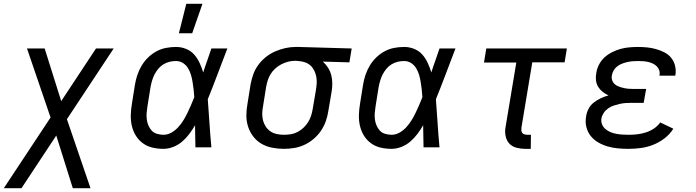

<svg xmlns="http://www.w3.org/2000/svg" viewBox="-40 -775 3660 1010"><path d="M-20 215 226 -157 102 -520H195L282 -243L465 -520H558L312 -148L436 215H343L256 -62L73 215Z M820 8Q790 8 762 1.5Q734 -5 711.5 -21.5Q689 -38 674.5 -61.5Q660 -85 653.5 -113Q647 -141 648 -170.5Q649 -200 654 -230L670 -330Q674 -355 682.5 -380.5Q691 -406 705 -429.5Q719 -453 739 -472.5Q759 -492 783 -505Q807 -518 833.5 -523Q860 -528 886 -528Q914 -528 939.5 -517.5Q965 -507 982 -487.5Q999 -468 1010 -444Q1021 -420 1029 -394Q1039 -426 1050.5 -457.5Q1062 -489 1072 -520H1156Q1130 -453 1105 -386Q1080 -319 1053 -253Q1058 -190 1062 -126.5Q1066 -63 1072 0H988Q987 -28 987 -56Q987 -84 986 -113L987 -114Q986 -115 986 -115Q986 -115 986 -116Q972 -92 955.5 -70Q939 -48 918 -30Q897 -12 871 -2Q845 8 820 8ZM820 -66Q842 -66 862 -77.5Q882 -89 897.5 -106Q913 -123 925 -142.5Q937 -162 946.5 -182Q956 -202 965 -222.5Q974 -243 982 -264Q981 -284 978.5 -304Q976 -324 973 -343.5Q970 -363 964.5 -381.5Q959 -400 949 -416.5Q939 -433 922.5 -443.5Q906 -454 886 -454Q869 -454 852 -450Q835 -446 819.5 -436.5Q804 -427 792.5 -413Q781 -399 773 -383.5Q765 -368 760 -351Q755 -334 752 -318L736 -218Q733 -200 731.5 -182.5Q730 -165 732 -148Q734 -131 740.5 -115.5Q747 -100 758 -88Q769 -76 786 -71Q803 -66 820 -66ZM901 -600 940 -755H1025L971 -600Z M1453 8Q1422 8 1391.5 2Q1361 -4 1336 -18.5Q1311 -33 1293 -56Q1275 -79 1265.5 -107.5Q1256 -136 1256 -167Q1256 -198 1262 -230L1278 -330Q1283 -357 1292 -383Q1301 -409 1318 -432.5Q1335 -456 1358 -474.5Q1381 -493 1407.5 -504.5Q1434 -516 1461 -522Q1488 -528 1515 -528H1531L1810 -520L1798 -447L1658 -451Q1674 -437 1685.5 -419Q1697 -401 1702.5 -380Q1708 -359 1708 -336Q1708 -313 1704 -290L1687 -190Q1683 -163 1673.5 -136.5Q1664 -110 1648 -86.5Q1632 -63 1609.5 -44Q1587 -25 1561 -13Q1535 -1 1507.5 3.5Q1480 8 1453 8ZM1454 -66Q1472 -66 1490.5 -69Q1509 -72 1526 -81Q1543 -90 1557 -103.5Q1571 -117 1581 -133Q1591 -149 1596.5 -166.5Q1602 -184 1605 -202L1622 -302Q1625 -320 1626 -338Q1627 -356 1623.5 -373Q1620 -390 1612.5 -405Q1605 -420 1592.5 -431Q1580 -442 1563.5 -447.5Q1547 -453 1529 -454L1519 -455H1510Q1492 -455 1474 -450Q1456 -445 1439.5 -436.5Q1423 -428 1408.5 -415Q1394 -402 1384 -386Q1374 -370 1368.5 -352.5Q1363 -335 1360 -318L1344 -218Q1340 -198 1339.5 -179Q1339 -160 1343.5 -142Q1348 -124 1358 -109Q1368 -94 1382.5 -84Q1397 -74 1416 -70Q1435 -66 1454 -66Z M2020 8Q1990 8 1962 1.5Q1934 -5 1911.5 -21.5Q1889 -38 1874.5 -61.5Q1860 -85 1853.5 -113Q1847 -141 1848 -170.5Q1849 -200 1854 -230L1870 -330Q1874 -355 1882.5 -380.5Q1891 -406 1905 -429.5Q1919 -453 1939 -472.5Q1959 -492 1983 -505Q2007 -518 2033.5 -523Q2060 -528 2086 -528Q2114 -528 2139.5 -517.5Q2165 -507 2182 -487.5Q2199 -468 2210 -444Q2221 -420 2229 -394Q2239 -426 2250.5 -457.5Q2262 -489 2272 -520H2356Q2330 -453 2305 -386Q2280 -319 2253 -253Q2258 -190 2262 -126.5Q2266 -63 2272 0H2188Q2187 -28 2187 -56Q2187 -84 2186 -113L2187 -114Q2186 -115 2186 -115Q2186 -115 2186 -116Q2172 -92 2155.5 -70Q2139 -48 2118 -30Q2097 -12 2071 -2Q2045 8 2020 8ZM2020 -66Q2042 -66 2062 -77.5Q2082 -89 2097.5 -106Q2113 -123 2125 -142.5Q2137 -162 2146.5 -182Q2156 -202 2165 -222.5Q2174 -243 2182 -264Q2181 -284 2178.5 -304Q2176 -324 2173 -343.5Q2170 -363 2164.5 -381.5Q2159 -400 2149 -416.5Q2139 -433 2122.5 -443.5Q2106 -454 2086 -454Q2069 -454 2052 -450Q2035 -446 2019.5 -436.5Q2004 -427 1992.5 -413Q1981 -399 1973 -383.5Q1965 -368 1960 -351Q1955 -334 1952 -318L1936 -218Q1933 -200 1931.5 -182.5Q1930 -165 1932 -148Q1934 -131 1940.5 -115.5Q1947 -100 1958 -88Q1969 -76 1986 -71Q2003 -66 2020 -66Z M2722 8Q2699 8 2676.5 2Q2654 -4 2639.5 -19.5Q2625 -35 2620 -58Q2615 -81 2619 -104L2676 -446H2506L2518 -520H2942L2930 -447H2760L2703 -104Q2702 -96 2702.5 -88.5Q2703 -81 2707.5 -75.5Q2712 -70 2720 -68Q2728 -66 2735 -66H2753L2752 8Z M3267 8Q3239 8 3211 5.5Q3183 3 3157 -4.5Q3131 -12 3107.5 -25.5Q3084 -39 3067.5 -59.5Q3051 -80 3044.5 -107Q3038 -134 3043 -162Q3046 -183 3056 -202.5Q3066 -222 3083.5 -235.5Q3101 -249 3121 -258.5Q3141 -268 3161 -273Q3144 -281 3130 -292Q3116 -303 3106.5 -318.5Q3097 -334 3095 -353Q3093 -372 3097 -392Q3100 -414 3111.5 -436Q3123 -458 3141 -474Q3159 -490 3181 -501Q3203 -512 3225.5 -518Q3248 -524 3271 -526Q3294 -528 3316 -528Q3341 -528 3365 -525.5Q3389 -523 3412 -516.5Q3435 -510 3456 -499Q3477 -488 3491 -470.5Q3505 -453 3511 -429.5Q3517 -406 3513 -381L3512 -377H3429V-379Q3432 -392 3428 -404.5Q3424 -417 3415 -426Q3406 -435 3394.5 -440.5Q3383 -446 3370 -449Q3357 -452 3343.5 -453Q3330 -454 3317 -454Q3303 -454 3289.5 -453Q3276 -452 3262 -449Q3248 -446 3234.5 -441Q3221 -436 3209 -427.5Q3197 -419 3189 -406Q3181 -393 3179 -380Q3176 -366 3180 -353.5Q3184 -341 3193.5 -332.5Q3203 -324 3215.5 -319.5Q3228 -315 3241 -312Q3254 -309 3267.5 -308Q3281 -307 3295 -307H3359L3346 -234H3282Q3267 -234 3251.5 -233Q3236 -232 3220.5 -228.5Q3205 -225 3189.5 -220Q3174 -215 3160 -205.5Q3146 -196 3136.5 -182Q3127 -168 3124 -153Q3121 -136 3127 -121Q3133 -106 3145 -96Q3157 -86 3171.5 -80Q3186 -74 3202 -71Q3218 -68 3234.5 -67Q3251 -66 3268 -66Q3290 -66 3312 -68.5Q3334 -71 3356.5 -78Q3379 -85 3399.5 -98.5Q3420 -112 3433 -131L3502 -98Q3484 -69 3456 -47.5Q3428 -26 3396.5 -13.5Q3365 -1 3332 3.5Q3299 8 3267 8Z"/></svg>

Font: Iosevka Aile
Style: Italic
Weight: 400
Italic angle: -9°
Designer: Belleve Invis
Foundry: Belleve Invis
Version: Version 28.0.1; ttfautohint (v1.8.4)